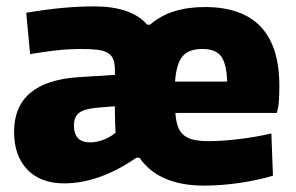

<svg xmlns="http://www.w3.org/2000/svg" viewBox="-20 -568 924 600"><path d="M618 12Q476 12 416 -75H406Q290 5 180 5Q107 5 65.5 -38Q24 -81 24 -156Q24 -314 227 -327L339 -334V-351Q339 -370 334 -382.5Q329 -395 317 -402.5Q305 -410 284 -412.5Q263 -415 232 -415Q217 -415 197 -414Q177 -413 155.5 -410.5Q134 -408 112.5 -405Q91 -402 74 -399L62 -528Q120 -538 172 -543Q224 -548 275 -548Q390 -548 440 -491H449Q512 -546 620 -546Q853 -546 853 -300Q853 -271 851.5 -251.5Q850 -232 845 -215H528Q530 -189 536 -172.5Q542 -156 554.5 -145.5Q567 -135 586 -131Q605 -127 633 -127Q674 -127 728 -133.5Q782 -140 828 -151L833 -19Q787 -5 729.5 3.5Q672 12 618 12ZM262 -123Q281 -123 302.5 -131Q324 -139 341 -153Q341 -154 340.5 -166.5Q340 -179 339.5 -194Q339 -209 339 -221.5Q339 -234 339 -236L279 -231Q241 -227 226 -214.5Q211 -202 211 -176Q211 -123 262 -123ZM690 -313Q688 -369 671 -392Q654 -415 612 -415Q570 -415 550.5 -392Q531 -369 527 -313Z"/></svg>

Font: Encode Sans Narrow
Style: ExtraBold
Weight: 800
Designer: Pablo Impallari, Andres Torresi
Foundry: Pablo Impallari, Andres Torresi
Version: Version 1.000; ttfautohint (v1.00) -l 8 -r 50 -G 200 -x 14 -